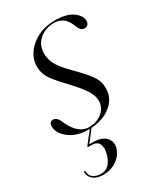

<svg xmlns="http://www.w3.org/2000/svg" viewBox="-163 -506 659 769"><g transform="rotate(-30 166.0 -121.5)"><path d="M127.5 0.5Q164.5 0.5 189.2 -19.8Q214 -40 214.5 -72Q214.5 -93.5 200 -118.2Q185.5 -143 143.5 -188Q114 -218.5 97.2 -239.5Q80.5 -260.5 74 -278.2Q67.5 -296 68 -317Q69 -349.5 89.2 -377.2Q109.5 -405 143.8 -421.8Q178 -438.5 221.5 -438.5Q275 -438.5 303.2 -418.5Q331.5 -398.5 332 -374.5Q332 -363.5 326 -357.2Q320 -351 311.5 -351Q301.5 -351 294.2 -358Q287 -365 280.5 -383.5Q260 -431.5 215 -431.5Q173.5 -431.5 146.2 -407.5Q119 -383.5 119 -345.5Q119 -328 124 -311.5Q129 -295 145.2 -273.2Q161.5 -251.5 195.5 -218Q236 -176.5 250.8 -152Q265.5 -127.5 264 -97.5Q262 -50.5 221.8 -21.2Q181.5 8 120.5 8Q68 8 33.8 -18.2Q-0.5 -44.5 -0.5 -75.5Q-0.5 -98 17.5 -98Q27 -98 34.5 -90.2Q42 -82.5 49.5 -63Q67 -28 86.5 -13.8Q106 0.5 127.5 0.5ZM133.5 -0.5H141L94 60.5H111Q151 60.5 169.2 79.5Q187.5 98.5 181 125.5Q173 156 146 175.2Q119 194.5 83 194.5Q53.5 194.5 37.2 181.2Q21 168 20.5 148.5Q20.5 144 23.5 143.5Q26.5 142 27 147Q27.5 167.5 42 177Q56.5 186.5 76.5 186.5Q120.5 186.5 135.5 127Q142 101 133.8 84.2Q125.5 67.5 100.5 67.5H86.5Q80 67.5 85 61Z"/></g></svg>

Font: Fraunces 144pt S000 Light
Style: Italic
Weight: 300
Italic angle: -16°
Version: Version 1.000; ttfautohint (v1.8.3)